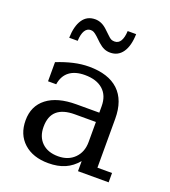

<svg xmlns="http://www.w3.org/2000/svg" viewBox="-133 -807 810 917"><g transform="rotate(20 272.0 -348.5)"><path d="M364.3 -148.4V-250H257.3Q197.3 -250 167.2 -223.6Q137.2 -197.3 137.2 -143.1Q137.2 -92.8 167.2 -63.5Q197.3 -34.2 250 -34.2Q301.3 -34.2 332.8 -65.7Q364.3 -97.2 364.3 -148.4ZM445.8 -295.9V-47.4H520V0H364.3V-51.3Q336.9 -18.6 301.3 -2.9Q265.6 12.7 217.3 12.7Q138.7 12.7 92.3 -29.3Q45.9 -71.3 45.9 -143.1Q45.9 -215.8 98.6 -256.6Q151.4 -297.4 248.5 -297.4H364.3V-330.1Q364.3 -384.3 331.3 -413.6Q298.3 -442.9 238.8 -442.9Q189.9 -442.9 160.6 -420.7Q131.3 -398.4 124.5 -354.5H83V-451.7Q125.5 -468.8 165.5 -478Q205.6 -487.3 244.1 -487.3Q342.8 -487.3 394.3 -438.7Q445.8 -390.1 445.8 -295.9ZM252.9 -611.3 227.1 -635.7Q214.4 -647 207.3 -650.6Q200.2 -654.3 191.4 -654.3Q172.9 -654.3 162.1 -636.5Q151.4 -618.7 149.9 -584.5H106.9Q108.4 -644 130.6 -677Q152.8 -710 194.3 -710Q210 -710 225.1 -703.6Q240.2 -697.3 255.9 -682.6L281.2 -658.7Q291.5 -648.4 298.6 -645Q305.7 -641.6 315.9 -641.6Q335.9 -641.6 346.4 -659.4Q356.9 -677.2 358.4 -710H401.4Q399.9 -649.9 377.2 -617.2Q354.5 -584.5 314.5 -584.5Q297.4 -584.5 283 -590.8Q268.6 -597.2 252.9 -611.3Z"/></g></svg>

Font: KhunPaOh
Style: Regular
Weight: 400
Designer: Khon Soe Zaw Thu
Version: Version 1.00 July 11, 2016, initial release